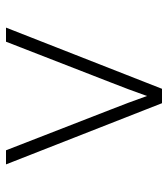

<svg xmlns="http://www.w3.org/2000/svg" viewBox="20 -580 560 640"><g transform="rotate(-90 300.0 -260.0)"><path d="M276 0 72 -520H119L254 -173Q266 -143 277.5 -112Q289 -81 300 -50Q311 -81 322.5 -112Q334 -143 346 -173L481 -520H528L324 0Z"/></g></svg>

Font: Iosevka Extralight Extended
Style: Regular
Weight: 200
Width: 7
Monospace: yes
Designer: Belleve Invis
Foundry: Belleve Invis
Version: Version 32.5.0; ttfautohint (v1.8.4)